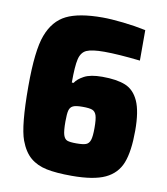

<svg xmlns="http://www.w3.org/2000/svg" viewBox="-80 -763 728 838"><g transform="rotate(10 284.0 -344.0)"><path d="M63 -107Q40 -169 40 -344Q40 -504 66 -572Q92 -641 147.5 -668.5Q203 -696 307 -696Q345 -696 399 -690Q453 -684 500 -674V-539Q401 -550 341 -550Q286 -550 262.5 -539.5Q239 -529 231.5 -497.5Q224 -466 224 -393H232Q243 -411 271 -426Q299 -441 351 -441Q415 -441 453.5 -425.5Q492 -410 512.5 -365Q533 -320 533 -234Q533 -142 513 -91Q493 -40 442 -16Q391 8 294 8Q225 8 182 -1Q139 -10 110 -34.5Q81 -59 63 -107ZM356 -215Q356 -254 350.5 -270.5Q345 -287 332 -292Q319 -297 289 -297Q259 -297 246.5 -291Q234 -285 230 -270Q226 -255 226 -221Q226 -179 231.5 -161.5Q237 -144 249 -139.5Q261 -135 289 -135Q319 -135 332 -140Q345 -145 350.5 -161Q356 -177 356 -215Z"/></g></svg>

Font: Saira Semi Condensed ExtraBold
Style: Regular
Weight: 800
Width: 4
Designer: Hector Gatti with collaboration of the Omnibus-Type team
Foundry: Omnibus-Type
Version: Version 1.001; ttfautohint (v1.8)